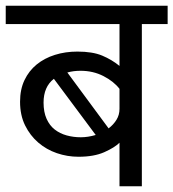

<svg xmlns="http://www.w3.org/2000/svg" viewBox="-30 -650 605 670"><path d="M240 -470Q293 -470 326.5 -456Q360 -442 387 -420V-566H-10V-630H555V-566H465V0H387V-152Q370 -135 334 -119Q298 -103 244 -103Q205 -103 168.5 -115.5Q132 -128 103.5 -152.5Q75 -177 57.5 -212.5Q40 -248 40 -295Q40 -338 55.5 -370.5Q71 -403 98 -425Q125 -447 161.5 -458.5Q198 -470 240 -470ZM122 -292Q122 -259 132.5 -235.5Q143 -212 161 -198Q179 -184 202.5 -177.5Q226 -171 252 -171Q277 -171 304 -179L158 -375Q122 -347 122 -292ZM387 -340Q367 -366 331 -384.5Q295 -403 251 -403Q226 -403 205 -397L349 -202Q366 -215 376.5 -232Q387 -249 387 -270Z"/></svg>

Font: Mukta
Style: Regular
Weight: 400
Designer: Girish Dalvi and Yashodeep Gholap
Foundry: Ek Type
Version: Version 2.538;PS 1.001;hotconv 16.6.51;makeotf.lib2.5.65220;